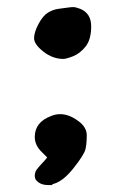

<svg xmlns="http://www.w3.org/2000/svg" viewBox="-20 -451 359 550"><path d="M117.7 79.1Q101.1 79.1 90.3 71.5Q79.6 64 79.6 53.2Q79.6 42.5 84.7 35.4Q89.8 28.3 100.6 16.8Q111.3 5.4 115.2 0Q110.8 -4.9 100.1 -15.1Q79.6 -34.7 79.6 -58.6Q79.6 -101.6 127.4 -119.1Q139.6 -124 152.3 -124Q177.7 -124 204.1 -104.5Q228.5 -86.9 228.5 -63.5Q228.5 -40 224.9 -23.9Q221.2 -7.8 190.2 31.2Q159.2 70.3 129.9 76.7V79.1ZM209.5 -425.8Q241.2 -413.1 241.2 -375.5Q241.2 -337.9 225.3 -317.9Q209.5 -297.9 189.7 -290Q169.9 -282.2 161.6 -282.2Q130.9 -282.2 104.2 -303.2Q77.6 -324.2 77.6 -341.3Q77.6 -358.4 90.3 -382.3Q103 -406.2 117.7 -415Q132.3 -423.8 148.2 -425.8Q164.1 -427.7 173.6 -429.2Q183.1 -430.7 189.9 -430.7Q196.8 -430.7 209.5 -425.8Z"/></svg>

Font: Drukaatie burti
Style: Bold
Weight: 700
Version: Version 0.14